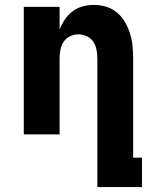

<svg xmlns="http://www.w3.org/2000/svg" viewBox="-20 -548 640 783"><path d="M377 215V-310Q377 -328 373.5 -345.5Q370 -363 360.5 -377.5Q351 -392 334.5 -400Q318 -408 300 -408Q282 -408 265.5 -400Q249 -392 239.5 -377.5Q230 -363 226.5 -345.5Q223 -328 223 -310V0H77V-520H223V-428Q231 -449 244.5 -468.5Q258 -488 276.5 -502Q295 -516 317.5 -522Q340 -528 364 -528Q389 -528 413.5 -520.5Q438 -513 457.5 -496.5Q477 -480 490 -457.5Q503 -435 510.5 -410.5Q518 -386 520.5 -360.5Q523 -335 523 -310V95H559V215Z"/></svg>

Font: Iosevka Heavy Extended
Style: Regular
Weight: 900
Width: 7
Monospace: yes
Designer: Belleve Invis
Foundry: Belleve Invis
Version: Version 32.5.0; ttfautohint (v1.8.4)